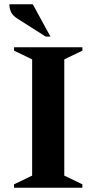

<svg xmlns="http://www.w3.org/2000/svg" viewBox="-20 -882 453 902"><path d="M46 0V-16L131 -57V-603L46 -644V-660H367V-644L282 -603V-57L367 -16V0ZM195 -710 64 -793Q39 -809 31.5 -826Q24 -843 24 -862H134L217 -710Z"/></svg>

Font: Spectral
Style: Bold
Weight: 700
Designer: Jean-Baptiste Levee
Foundry: Production Type
Version: Version 2.001